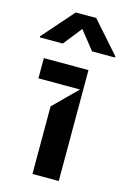

<svg xmlns="http://www.w3.org/2000/svg" viewBox="-148 -853 612 912"><g transform="rotate(15 158.0 -397.0)"><path d="M343 -635.7V-641.3L208.1 -794H107.2L-27 -641.3V-635.7H85.9L157.7 -726.6L230.1 -635.7ZM236.5 0V-545.5H17V-446H221.6L107.2 -332.4V0Z"/></g></svg>

Font: Riot Sans 2.0
Style: Bold
Weight: 600
Designer: Rasmus Andersson
Foundry: rsms
Version: Version 3.006;hotconv 1.0.109;makeotfexe 2.5.65596